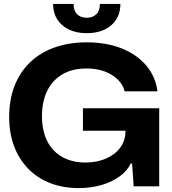

<svg xmlns="http://www.w3.org/2000/svg" viewBox="-20 -955 880 984"><path d="M383 9Q303 9 237.5 -16.5Q172 -42 125 -90Q78 -138 52.5 -205Q27 -272 27 -355Q27 -445 55 -516Q83 -587 135 -636.5Q187 -686 260.5 -712Q334 -738 424 -738Q524 -738 602 -707.5Q680 -677 728.5 -620.5Q777 -564 787 -487H619Q610 -522 583 -548Q556 -574 516 -589Q476 -604 424 -604Q349 -604 298 -573Q247 -542 221 -487.5Q195 -433 195 -360Q195 -303 210.5 -259Q226 -215 255 -184.5Q284 -154 325.5 -138Q367 -122 417 -122Q476 -122 522.5 -142Q569 -162 596 -198Q623 -234 623 -282V-313L652 -285H405V-400H796V0H665L657 -117H650Q632 -79 592.5 -50.5Q553 -22 499 -6.5Q445 9 383 9ZM424 -785Q372 -785 333.5 -803.5Q295 -822 273.5 -855.5Q252 -889 252 -935H357Q357 -900 375.5 -882Q394 -864 424 -864Q455 -864 473.5 -882Q492 -900 492 -935H597Q597 -866 550 -825.5Q503 -785 424 -785Z"/></svg>

Font: Mona Sans SemiExpanded
Style: Bold
Weight: 700
Width: 6
Designer: Deni Anggara
Foundry: GitHub
Version: Version 2.000